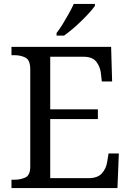

<svg xmlns="http://www.w3.org/2000/svg" viewBox="-20 -951 663 971"><path d="M38 0V-42H51Q84 -42 108.5 -53.5Q133 -65 133 -109V-600Q133 -647 109 -659.5Q85 -672 51 -672H38V-714H542L547 -539H495L490 -582Q486 -615 466.5 -639.5Q447 -664 402 -664H234V-398H475V-349H234V-50H427Q474 -50 495.5 -74.5Q517 -99 522 -132L529 -175H581L574 0ZM266 -784Q281 -803 297 -829Q313 -855 328 -882Q343 -909 353 -931H460V-921Q451 -908 433 -888Q415 -868 392.5 -846Q370 -824 347 -804.5Q324 -785 304 -771H266Z"/></svg>

Font: Noto Naskh Arabic UI
Style: Regular
Weight: 400
Designer: Monotype Design Team, David Williams, Mohamad Dakak and Nizar Qandah
Foundry: Monotype Imaging Inc.
Version: Version 2.014